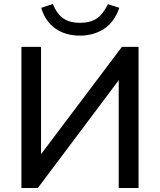

<svg xmlns="http://www.w3.org/2000/svg" viewBox="-20 -939 798 959"><path d="M87 0V-705H185V-145H167L589 -705H672V0H573V-561H590L169 0ZM379 -761Q331 -761 292 -777Q253 -793 225.5 -824.5Q198 -856 186 -900L244 -919Q264 -869 296.5 -847Q329 -825 379 -825Q431 -825 463 -846.5Q495 -868 519 -918L576 -900Q551 -828 499 -794.5Q447 -761 379 -761Z"/></svg>

Font: Nunito Sans 11pt SemiBold
Style: Regular
Weight: 600
Version: Version 3.101;gftools[0.9.27]